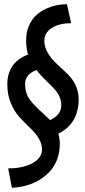

<svg xmlns="http://www.w3.org/2000/svg" viewBox="-20 -677 407 918"><path d="M206 -524Q192 -508 192 -480Q192 -452 209 -423.5Q226 -395 250 -373Q274 -351 298 -328Q356 -274 356 -203Q356 -86 259 -38Q266 -13 266 9Q266 104 200.5 160Q135 216 37 221L19 128Q74 128 111 114Q181 88 181 37Q181 -12 122 -67Q98 -90 73.5 -116.5Q49 -143 32 -183.5Q15 -224 15 -273Q15 -379 114 -416Q105 -446 105 -485.5Q105 -525 119.5 -556.5Q134 -588 155.5 -606.5Q177 -625 204 -637Q250 -657 300 -657L320 -566Q241 -566 206 -524ZM100 -275Q100 -238 115.5 -211.5Q131 -185 171 -148.5Q211 -112 219 -103Q273 -127 273 -174Q273 -219 233 -259L193 -299Q169 -323 154 -342Q100 -322 100 -275Z"/></svg>

Font: Fresca
Style: Regular
Weight: 400
Designer: Iván Moreno
Foundry: Fontstage
Version: Version 1.001